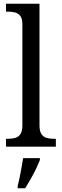

<svg xmlns="http://www.w3.org/2000/svg" viewBox="-20 -780 329 1021"><path d="M12 0V-42H24Q46 -42 62.5 -47Q79 -52 89 -67.5Q99 -83 99 -114V-650Q99 -680 88.5 -694.5Q78 -709 61 -713.5Q44 -718 24 -718H12V-760H190V-114Q190 -83 200 -67.5Q210 -52 227 -47Q244 -42 265 -42H277V0ZM74 208Q80 186 85 161Q90 136 94.5 110.5Q99 85 103 61H192V71Q184 92 171 119Q158 146 142.5 173Q127 200 114 221H74Z"/></svg>

Font: Noto Serif Khmer SemiCondensed
Style: Regular
Weight: 400
Width: 4
Designer: Danh Hong and the Monotype Design Team
Foundry: Monotype Imaging Inc.
Version: Version 2.004